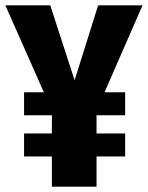

<svg xmlns="http://www.w3.org/2000/svg" viewBox="-34 -698 553 718"><path d="M357 -353H434V-267H327V-199H434V-113H327V0H160V-113H56V-199H160V-267H56V-353H130L-14 -678H154L245 -398L333 -678H499Z"/></svg>

Font: Fira Sans Compressed ExtraBold
Style: Regular
Weight: 800
Width: 1
Designer: bBox Type GmbH & Carrois Corporate GbR & Edenspiekermann AG
Foundry: bBox Type GmbH & Carrois Corporate GbR & Edenspiekermann AG
Version: Version 4.301